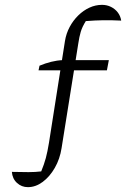

<svg xmlns="http://www.w3.org/2000/svg" viewBox="-20 -625 558 792"><path d="M95 147Q69 147 50 129.5Q31 112 29 84Q70 85 98 85Q126 85 150 82Q162 53 169 27Q176 1 182 -36L248 -456Q253 -487 267.5 -514Q282 -541 303 -561.5Q324 -582 349 -593.5Q374 -605 401 -605Q421 -605 438 -596.5Q455 -588 466 -573.5Q477 -559 480 -540Q439 -542 405.5 -541.5Q372 -541 334 -538Q319 -514 313 -493.5Q307 -473 303 -446L234 -14Q227 31 206 67.5Q185 104 156 125.5Q127 147 95 147ZM139 -335 143 -354Q167 -364 191 -370Q215 -376 239 -377H429L421 -335Z"/></svg>

Font: Piazzolla 24pt Light
Style: Regular
Weight: 300
Designer: Juan Pablo del Peral
Foundry: Huerta Tipografica
Version: Version 2.005